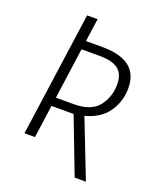

<svg xmlns="http://www.w3.org/2000/svg" viewBox="-149 -777 826 995"><g transform="rotate(20 264.5 -279.0)"><path d="M322 -191 446 127H384L266 -181H144L119 0H61L157 -685H215L197 -558H288Q487 -558 487 -403Q487 -330 446.5 -271.5Q406 -213 322 -191ZM250 -229Q344 -229 385 -280Q426 -331 426 -402Q426 -458 393.5 -484Q361 -510 288 -510H190L151 -229Z"/></g></svg>

Font: Fira Sans Condensed Light
Style: Italic
Weight: 300
Width: 3
Italic angle: -8°
Designer: Carrois Corporate & Edenspiekermann AG
Foundry: Carrois Corporate GbR & Edenspiekermann AG
Version: Version 4.203